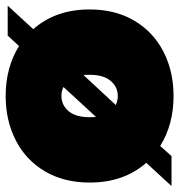

<svg xmlns="http://www.w3.org/2000/svg" viewBox="2 -612 618 661"><g transform="rotate(-90 310.5 -282.0)"><path d="M540 -476Q608 -399 608 -282Q608 -194 569.5 -128.5Q531 -63 463 -28Q395 7 310 7Q212 7 138 -39L103 0H0L80 -87Q12 -164 12 -282Q12 -370 50.5 -435.5Q89 -501 157 -536Q225 -571 310 -571Q408 -571 482 -525L518 -564H621ZM238 -260 341 -372Q328 -379 310 -379Q279 -379 258 -354.5Q237 -330 237 -282Q237 -267 238 -260ZM382 -303 279 -192Q293 -185 310 -185Q341 -185 362 -209.5Q383 -234 383 -282Q383 -297 382 -303Z"/></g></svg>

Font: Poppins Black A&M
Style: Regular
Weight: 900
Designer: Ninad Kale (Devanagari), Jonny Pinhorn (Latin)
Foundry: Indian Type Foundry
Version: 4.004